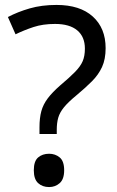

<svg xmlns="http://www.w3.org/2000/svg" viewBox="-20 -744 474 778"><path d="M140 -201V-228Q140 -266 147.5 -293.5Q155 -321 173.5 -345.5Q192 -370 224 -398Q262 -430 284 -452.5Q306 -475 315 -496Q324 -517 324 -547Q324 -595 293 -621Q262 -647 203 -647Q154 -647 116 -634.5Q78 -622 43 -605L12 -675Q52 -696 100.5 -710Q149 -724 209 -724Q304 -724 356 -677Q408 -630 408 -549Q408 -504 393.5 -472.5Q379 -441 352.5 -414.5Q326 -388 290 -358Q256 -330 239 -309Q222 -288 216 -267Q210 -246 210 -218V-201ZM117 -54Q117 -91 134.5 -106Q152 -121 179 -121Q204 -121 222 -106Q240 -91 240 -54Q240 -18 222 -2Q204 14 179 14Q152 14 134.5 -2Q117 -18 117 -54Z"/></svg>

Font: Apis
Style: Regular
Weight: 400
Designer: Monotype Design Team
Foundry: Monotype Imaging Inc.
Version: Version 2.000; build 0001